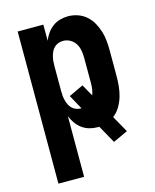

<svg xmlns="http://www.w3.org/2000/svg" viewBox="-112 -605 724 896"><g transform="rotate(-15 250.0 -156.5)"><path d="M58 215V-520H182V-442Q189 -460 200.5 -476.5Q212 -493 228 -505Q244 -517 263.5 -522.5Q283 -528 303 -528Q327 -528 350 -520Q373 -512 391 -496Q409 -480 420.5 -459Q432 -438 439 -415Q446 -392 448 -368Q450 -344 450 -320V-200Q450 -175 447.5 -150Q445 -125 438 -101.5Q431 -78 418 -56Q405 -34 385 -19L430 61L359 94L311 8H303Q283 8 263.5 2.5Q244 -3 228 -15Q212 -27 200.5 -43.5Q189 -60 182 -78V215ZM251 -97H253L215 -166L285 -199L317 -142Q322 -156 324 -170.5Q326 -185 326 -200V-320Q326 -338 323 -356Q320 -374 310.5 -389.5Q301 -405 285 -414Q269 -423 251 -423Q239 -423 228 -419Q217 -415 208.5 -407Q200 -399 195 -388.5Q190 -378 187 -366.5Q184 -355 183 -343.5Q182 -332 182 -320V-200Q182 -188 183 -176.5Q184 -165 187 -153.5Q190 -142 195 -131.5Q200 -121 208.5 -113Q217 -105 228 -101Q239 -97 251 -97Z"/></g></svg>

Font: Iosevka Curly Extrabold
Style: Regular
Weight: 800
Monospace: yes
Designer: Belleve Invis
Foundry: Belleve Invis
Version: Version 22.1.2; ttfautohint (v1.8.4)